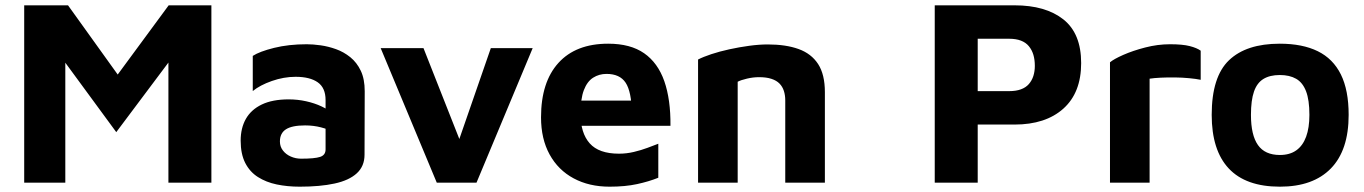

<svg xmlns="http://www.w3.org/2000/svg" viewBox="-20 -687 5129 722"><path d="M71 0V-667H235.8L464.6 -348.2L377.1 -344.9L614.3 -667H774.9V0H613.3V-544.6L644.6 -493.5L417.2 -190.1L191.2 -498.1L225.6 -522.5V0Z M1107.1 15Q1060.8 15 1020.6 6.6Q980.5 -1.8 949.9 -21.3Q919.3 -40.7 902.1 -74.4Q885 -108.1 885 -158Q885 -205.3 904.6 -240Q924.3 -274.7 964.4 -294Q1004.5 -313.3 1065.5 -313.3Q1099.5 -313.3 1131.2 -306.2Q1163 -299.1 1188.6 -287.1Q1214.2 -275.2 1229 -261.1L1235.3 -188.8Q1215.1 -200.9 1187 -208.1Q1158.9 -215.4 1127.2 -215.4Q1078.2 -215.4 1055.4 -200.8Q1032.6 -186.3 1032.6 -155Q1032.6 -135.5 1044 -120.9Q1055.4 -106.2 1073.6 -98.3Q1091.8 -90.3 1112.2 -90.3Q1163.2 -90.3 1183.7 -97Q1204.3 -103.7 1204.3 -125.1V-310.7Q1204.3 -356.8 1174.8 -377.5Q1145.4 -398.2 1091.5 -398.2Q1047.3 -398.2 1002.4 -382.5Q957.6 -366.8 930.5 -344.6V-476.8Q955.9 -493.3 1010.7 -507Q1065.5 -520.6 1133.4 -520.6Q1156.6 -520.6 1185.6 -516.6Q1214.7 -512.5 1243.7 -502.1Q1272.7 -491.7 1297.3 -471.9Q1321.9 -452 1336.7 -420.9Q1351.5 -389.8 1351.5 -343.8L1350.8 -105.3Q1350.8 -62.1 1321.8 -35.4Q1292.7 -8.7 1238.4 3.1Q1184 15 1107.1 15Z M1622.5 0 1411.5 -506H1572.5L1726.4 -115.9L1690.1 -114.7L1825.7 -506H1983.1L1771.8 0Z M2272.1 15Q2195.5 15 2137.2 -16.3Q2078.9 -47.5 2046.7 -106.2Q2014.5 -164.8 2014.5 -245.8Q2014.5 -378.3 2080 -450.5Q2145.5 -522.7 2267.1 -522.7Q2350.6 -522.7 2402.3 -486.7Q2453.9 -450.7 2478.1 -381.7Q2502.2 -312.6 2501.2 -213.9H2115.6L2100.3 -308.6H2377.9L2356.2 -262.2Q2354.6 -342.8 2332.7 -375.9Q2310.8 -409.1 2260.8 -409.1Q2232.8 -409.1 2210.5 -394.9Q2188.1 -380.8 2175.6 -348.2Q2163.1 -315.6 2163.1 -259.4Q2163.1 -186.6 2197.6 -147.9Q2232 -109.1 2307.6 -109.1Q2336.2 -109.1 2363.7 -115.7Q2391.2 -122.2 2415.1 -131.2Q2439 -140.1 2455.5 -146.5V-18.6Q2420.2 -4.4 2375.7 5.3Q2331.1 15 2272.1 15Z M2605 -463.2Q2624.1 -473.1 2654.8 -483.3Q2685.6 -493.5 2722.6 -501.6Q2759.6 -509.7 2797.3 -514.8Q2834.9 -519.9 2867.1 -519.9Q2935.2 -519.9 2983.1 -502.6Q3031 -485.3 3056.5 -446.1Q3081.9 -406.8 3081.9 -340.4V0H2932.9V-309.6Q2932.9 -329 2927.7 -345.1Q2922.5 -361.3 2911.2 -372.8Q2900 -384.3 2881 -390.5Q2862.1 -396.8 2834.6 -396.8Q2812 -396.8 2789.2 -391.4Q2766.3 -386.1 2754 -379.6V0H2605Z M3656.6 -218.6V0H3495V-667H3795Q3911.9 -667 3978.8 -614Q4045.6 -561 4045.6 -449.8Q4045.6 -338.6 3978.8 -278.6Q3911.9 -218.6 3795 -218.6ZM3656.6 -344.3H3774.8Q3800.7 -344.3 3819.1 -351.1Q3837.6 -357.8 3849 -371Q3860.4 -384.1 3865.9 -401.4Q3871.4 -418.8 3871.4 -439.3Q3871.4 -462.6 3865.9 -481Q3860.4 -499.4 3849 -513.2Q3837.6 -527.1 3819.1 -534.2Q3800.7 -541.3 3774.8 -541.3H3656.6Z M4154 0V-452.7Q4168.1 -464.7 4204 -480.6Q4239.9 -496.4 4286.6 -508.5Q4333.4 -520.6 4379.8 -520.6Q4427 -520.6 4453.9 -513.7Q4480.8 -506.8 4495.1 -496.4V-386.9Q4477.5 -390.6 4451.6 -393Q4425.7 -395.5 4397.8 -395.8Q4369.9 -396.1 4344.8 -394.9Q4319.7 -393.7 4303 -391.1V0Z M4793.1 15Q4664.9 15 4600.7 -53.4Q4536.5 -121.9 4536.5 -255Q4536.5 -398.3 4601.6 -460.5Q4666.7 -522.7 4792.5 -522.7Q4877.7 -522.7 4935.4 -494.4Q4993 -466.1 5022.3 -406.9Q5051.5 -347.7 5051.5 -255Q5051.5 -122.2 4984.7 -53.6Q4917.8 15 4793.1 15ZM4792.8 -104.2Q4830 -104.2 4854.5 -121.6Q4879.1 -139 4891.5 -172.7Q4903.9 -206.3 4903.9 -255Q4903.9 -311.2 4891.3 -343.8Q4878.8 -376.5 4854.1 -390.7Q4829.4 -404.9 4792.8 -404.9Q4755.2 -404.9 4731 -390.1Q4706.8 -375.3 4695.5 -342.6Q4684.1 -310 4684.1 -255Q4684.1 -178.9 4710.4 -141.6Q4736.6 -104.2 4792.8 -104.2Z"/></svg>

Font: Maven Pro
Style: Regular
Weight: 400
Designer: Joe Prince
Foundry: Joe Prince
Version: Version 2.103